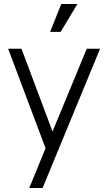

<svg xmlns="http://www.w3.org/2000/svg" viewBox="-20 -745 540 965"><path d="M127 200H194L483 -500H416L244 -84L88 -500H21L209 0ZM232 -585H285L369 -725H288Z"/></svg>

Font: Uncut Sans Book
Style: Regular
Weight: 350
Designer: Kasper Nordkvist
Foundry: UNCUT.wtf
Version: Version 1.304;Glyphs 3.2 (3246)